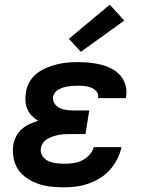

<svg xmlns="http://www.w3.org/2000/svg" viewBox="-20 -794 640 822"><path d="M255 8Q226 8 198 5Q170 2 144 -7Q118 -16 95.5 -31Q73 -46 58 -68Q43 -90 38 -117.5Q33 -145 37 -174Q40 -192 49 -210Q58 -228 73 -241Q88 -254 106 -262.5Q124 -271 143 -277Q128 -286 116 -298.5Q104 -311 97 -327Q90 -343 89 -361.5Q88 -380 91 -398Q94 -421 106 -442.5Q118 -464 137 -479Q156 -494 178.5 -503.5Q201 -513 223.5 -518.5Q246 -524 269 -526Q292 -528 314 -528Q340 -528 364.5 -525.5Q389 -523 413 -517Q437 -511 458 -500Q479 -489 494.5 -471.5Q510 -454 517 -430.5Q524 -407 520 -381Q520 -379 519.5 -377.5Q519 -376 519 -374H400Q400 -375 400 -375.5Q400 -376 400 -376Q403 -391 393.5 -402Q384 -413 371 -418.5Q358 -424 343.5 -425.5Q329 -427 314 -427Q304 -427 294 -426.5Q284 -426 273.5 -424.5Q263 -423 253 -420Q243 -417 233 -412Q223 -407 216 -398.5Q209 -390 207 -380Q205 -364 213.5 -351Q222 -338 235.5 -331.5Q249 -325 265 -323Q281 -321 297 -321H362L346 -220H280Q268 -220 256 -219.5Q244 -219 231.5 -216.5Q219 -214 207 -210Q195 -206 183.5 -199.5Q172 -193 164.5 -182.5Q157 -172 155 -159Q152 -141 161.5 -126.5Q171 -112 186 -105Q201 -98 219 -95.5Q237 -93 255 -93Q274 -93 293 -95.5Q312 -98 330 -106.5Q348 -115 362.5 -130.5Q377 -146 381 -164H500Q495 -139 482.5 -114Q470 -89 451.5 -68Q433 -47 409 -32Q385 -17 359 -8Q333 1 307 4.5Q281 8 255 8ZM326 -572 275 -628 450 -774 512 -706Z"/></svg>

Font: Iosevka SS04 Extended Oblique
Style: Bold
Weight: 700
Width: 7
Italic angle: -9°
Monospace: yes
Designer: Belleve Invis
Foundry: Belleve Invis
Version: Version 19.0.0; ttfautohint (v1.8.4)